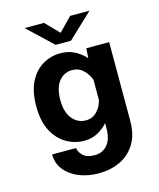

<svg xmlns="http://www.w3.org/2000/svg" viewBox="-132 -797 914 1104"><g transform="rotate(-15 325.0 -245.0)"><path d="M286.5 11Q231 11 181.2 -17.2Q131.5 -45.5 100.5 -103.5Q69.5 -161.5 69.5 -251Q69.5 -340.5 99.2 -398Q129 -455.5 177.5 -483.2Q226 -511 281.5 -511Q330 -511 367.2 -491.2Q404.5 -471.5 430 -441.5L434 -500H570V-30.5Q570 50.5 536.5 105Q503 159.5 446 186.5Q389 213.5 319 213.5Q253.5 213.5 200.8 191.8Q148 170 117 130.8Q86 91.5 86 39H229Q229 60 252 83.2Q275 106.5 322.5 106.5Q370 106.5 398.5 72.5Q427 38.5 427 -26.5V-56.5Q402 -27.5 366.8 -8.2Q331.5 11 286.5 11ZM212.5 -251Q212.5 -177.5 244.8 -138.8Q277 -100 326 -100Q364.5 -100 391.5 -127.8Q418.5 -155.5 427 -194V-314.5Q414.5 -348.5 388 -374.2Q361.5 -400 322.5 -400Q274.5 -400 243.5 -362.2Q212.5 -324.5 212.5 -251ZM121 -704H236.5L314.5 -624L392.5 -704H507.5L360 -564.5H269Z"/></g></svg>

Font: Trispace SemiBold
Style: Regular
Weight: 600
Designer: Tyler Finck
Foundry: Etcetera Type Company
Version: Version 1.210; ttfautohint (v1.8.3)